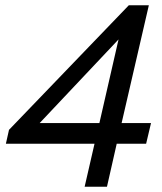

<svg xmlns="http://www.w3.org/2000/svg" viewBox="-20 -710 617 730"><path d="M442.4 -242.2H554.2L535.6 -163.6H423.8L386.7 0H301.8L339.4 -163.6H2.4L14.2 -216.3L469.7 -689.9H545.9ZM357.9 -242.2 430.7 -560.1 130.9 -242.2Z"/></svg>

Font: HK Grotesk Medium Legacy Italic
Style: Regular
Weight: 500
Italic angle: -13°
Designer: Alfredo Marco Pradil
Foundry: Hanken Design Co.
Version: Version 2.022;PS 002.022;hotconv 1.0.88;makeotf.lib2.5.64775